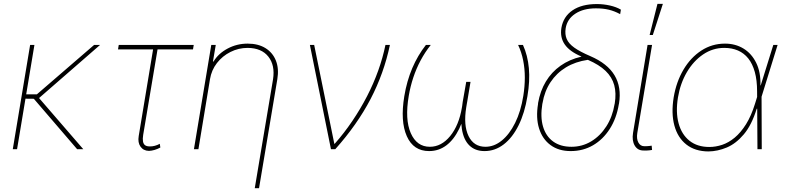

<svg xmlns="http://www.w3.org/2000/svg" viewBox="-20 -781 4113 1005"><path d="M160.2 -545.9 69.3 0H46.9L137.7 -545.9ZM503.9 -545.9 179.7 -263.7 99.6 -264.6 102.5 -287.1H172.9L472.7 -545.9ZM383.8 0 152.3 -269.5 178.7 -274.4 416 0Z M994.1 -545.9 990.2 -522.5H597.7L601.6 -545.9ZM785.2 -545.9H808.6L729.5 -75.2Q726.1 -54.2 728.5 -40.5Q731 -26.9 739.5 -20.8Q748 -14.6 763.7 -14.6Q776.4 -14.2 790.3 -17.8Q804.2 -21.5 816.4 -28.3L819.3 -8.8Q805.2 -1 789.3 3.7Q773.4 8.3 759.8 8.8Q731 8.3 715.6 -13.2Q700.2 -34.7 706.1 -69.3Z M1079.1 -366.2 1018.6 0H995.1L1085.9 -545.9H1109.4L1094.7 -459H1097.7Q1123.5 -501.5 1171.9 -527.1Q1220.2 -552.7 1276.4 -552.7Q1331.5 -552.7 1369.6 -529.1Q1407.7 -505.4 1424.3 -463.4Q1440.9 -421.4 1431.6 -366.2L1335.9 204.1H1313.5L1409.2 -366.2Q1420.4 -439 1384.8 -484.4Q1349.1 -529.8 1276.4 -530.3Q1228.5 -530.3 1186.3 -509Q1144 -487.8 1115.5 -450.9Q1086.9 -414.1 1079.1 -366.2Z M1712.4 0 1602.1 -545.9H1624.5L1730 -28.3H1731.9Q1782.2 -85.4 1824.7 -148.4Q1867.2 -211.4 1901.4 -277.6Q1935.5 -343.8 1959.7 -411.4Q1983.9 -479 1997.6 -545.9H2021Q1989.7 -397 1919.7 -262.7Q1849.6 -128.4 1734.9 0Z M2209.5 -545.9H2234.9Q2204.6 -507.8 2181.6 -464.6Q2158.7 -421.4 2143.3 -375Q2127.9 -328.6 2119.6 -279.3Q2098.6 -155.8 2130.1 -84.2Q2161.6 -12.7 2230 -12.7Q2290.5 -12.7 2336.4 -68.8Q2382.3 -125 2397.9 -218.8L2420.4 -352.5H2442.9L2425.3 -247.1Q2411.6 -164.6 2383.8 -107.2Q2356 -49.8 2316.2 -20Q2276.4 9.8 2226.1 9.8Q2144 9.8 2109.4 -68.1Q2074.7 -146 2096.2 -277.3Q2109.4 -356.9 2137.9 -424.1Q2166.5 -491.2 2209.5 -545.9ZM2691.9 -545.9H2717.3Q2742.2 -491.2 2748.3 -424.1Q2754.4 -356.9 2740.7 -277.3Q2726.6 -189.9 2694.6 -125.2Q2662.6 -60.5 2616.9 -25.4Q2571.3 9.8 2516.1 9.8Q2466.8 9.8 2436.5 -20Q2406.2 -49.8 2397.5 -107.2Q2388.7 -164.6 2401.9 -247.1L2420.4 -352.5H2442.9L2420.4 -218.8Q2405.3 -125 2432.6 -68.8Q2460 -12.7 2521 -12.7Q2566.4 -12.7 2606.4 -45.2Q2646.5 -77.6 2676.3 -137.5Q2706.1 -197.3 2719.2 -279.3Q2727.1 -328.6 2727.1 -375Q2727.1 -421.4 2718.5 -464.6Q2710 -507.8 2691.9 -545.9Z M2918.5 -634.8Q2928.7 -694.3 2977.1 -727.1Q3025.4 -759.8 3104 -759.8Q3138.7 -759.8 3172.4 -752.2Q3206.1 -744.6 3230 -730.5L3226.1 -707Q3196.3 -723.1 3166.7 -730.2Q3137.2 -737.3 3099.1 -737.3Q3033.7 -737.3 2991.2 -709.2Q2948.7 -681.2 2940.9 -632.8Q2936 -601.6 2946.3 -577.1Q2956.5 -552.7 2986.3 -531.5Q3016.1 -510.3 3069.8 -487.3Q3159.7 -448.7 3196.8 -386.7Q3233.9 -324.7 3220.2 -239.3L3219.2 -235.4Q3207 -161.1 3171.6 -106Q3136.2 -50.8 3084 -20.5Q3031.7 9.8 2967.3 9.8Q2904.3 9.8 2861.8 -21.5Q2819.3 -52.7 2801.8 -108.4Q2784.2 -164.1 2796.4 -237.3V-241.2Q2807.6 -305.2 2837.4 -354.5Q2867.2 -403.8 2914.1 -437Q2960.9 -470.2 3022.9 -484.4V-485.4Q2961.9 -511.2 2936.3 -548.1Q2910.6 -585 2918.5 -634.8ZM2819.8 -241.2 2818.8 -237.3Q2807.6 -168.9 2822.5 -118.4Q2837.4 -67.9 2875.5 -40.3Q2913.6 -12.7 2971.2 -12.7Q3027.3 -12.7 3074.5 -41Q3121.6 -69.3 3153.8 -119.6Q3186 -169.9 3196.8 -235.4L3197.8 -239.3Q3206.5 -293.5 3195.1 -335.4Q3183.6 -377.4 3149.9 -409.9Q3116.2 -442.4 3057.1 -467.8Q2992.2 -458.5 2942.6 -428.5Q2893.1 -398.4 2861.6 -350.8Q2830.1 -303.2 2819.8 -241.2Z M3369.6 -545.9H3393.1L3315.9 -85Q3311 -54.2 3321.5 -34.9Q3332 -15.6 3353 -15.6Q3370.1 -15.6 3380.4 -17.1Q3390.6 -18.6 3391.1 -18.6L3393.1 3.9Q3391.1 4.4 3379.6 5.9Q3368.2 7.3 3349.1 6.8Q3317.9 7.3 3302.5 -18.8Q3287.1 -44.9 3293.5 -85ZM3380.4 -597.7 3421.4 -760.7H3449.7L3397 -597.7Z M3688 11.7Q3618.2 11.2 3572.8 -24.4Q3527.3 -60.1 3510 -123.8Q3492.7 -187.5 3506.3 -271.5Q3520 -353 3557.6 -416.5Q3595.2 -480 3651.1 -516.4Q3707 -552.7 3774.9 -552.7Q3829.1 -552.7 3871.6 -526.9Q3914.1 -501 3938.2 -452.1Q3962.4 -403.3 3960.4 -334H3966.3V-274.4L3967.3 0H3944.8L3942.9 -302.7Q3942.9 -361.3 3930.9 -404.3Q3918.9 -447.3 3896.7 -475.1Q3874.5 -502.9 3842.8 -516.6Q3811 -530.3 3771 -530.3Q3710.9 -530.3 3660.4 -496.1Q3609.9 -461.9 3575.4 -403.3Q3541 -344.7 3528.8 -271.5Q3516.1 -194.3 3532 -135.7Q3547.9 -77.1 3588.9 -44.4Q3629.9 -11.7 3692.9 -11.7Q3726.1 -11.7 3760 -22.9Q3793.9 -34.2 3825.7 -60.5Q3857.4 -86.9 3884.8 -130.4Q3912.1 -173.8 3932.1 -238.3L4027.8 -545.9H4050.3L3965.3 -271.5L3946.8 -211.9H3940.9Q3914.6 -126.5 3873.5 -77.9Q3832.5 -29.3 3784.4 -9Q3736.3 11.2 3688 11.7Z"/></svg>

Font: Inter Tight Thin
Style: Italic
Weight: 250
Italic angle: -9.39999°
Designer: Rasmus Andersson
Foundry: rsms
Version: Version 3.004